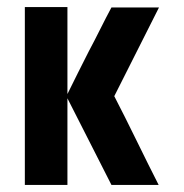

<svg xmlns="http://www.w3.org/2000/svg" viewBox="-20 -521 518 541"><path d="M170 -244V0H50V-501H170V-256Q198 -313 230 -376Q246 -406 262.5 -439Q279 -472 294 -500H428L302 -250Q332 -192 365 -124.5Q398 -57 427 0H294Z"/></svg>

Font: Tschichold
Style: Bold
Weight: 700
Designer: Peter Wiegel
Foundry: Peter Wiegel
Version: Version 1.000; ttfautohint (v1.3)